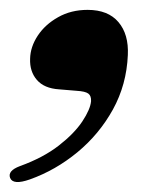

<svg xmlns="http://www.w3.org/2000/svg" viewBox="-43 -183 339 389"><path d="M76.5 -2Q46.5 -4 31.8 -21Q17 -38 18 -64Q18.5 -88 33.5 -110.8Q48.5 -133.5 74.8 -148.2Q101 -163 134.5 -163Q176 -163 197 -138.2Q218 -113.5 216 -71.5Q213.5 -11.5 185.8 38.8Q158 89 113.8 125.5Q69.5 162 17.5 180.5Q-16.5 192.5 -22.5 177.5Q-28 163 -2.5 153.5Q44.5 136.5 76 112Q107.5 87.5 123.8 63Q140 38.5 141.5 22Q142 11 135.8 6.5Q129.5 2 112.5 1Z"/></svg>

Font: Fraunces 72pt
Style: Bold Italic
Weight: 700
Italic angle: -16°
Version: Version 1.000;[b76b70a41]